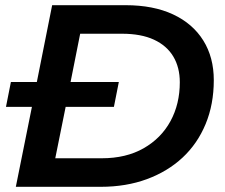

<svg xmlns="http://www.w3.org/2000/svg" viewBox="-20 -720 866 740"><path d="M41 0 103 -308H3L22 -404H122L181 -700H464Q571 -700 647 -664.5Q723 -629 763.5 -564Q804 -499 804 -411Q804 -318 772.5 -242Q741 -166 683.5 -112.5Q626 -59 546 -29.5Q466 0 368 0ZM193 -110H372Q466 -110 533.5 -148.5Q601 -187 637 -253Q673 -319 673 -403Q673 -460 648 -502Q623 -544 573.5 -567Q524 -590 450 -590H289L252 -404H438L419 -308H233Z"/></svg>

Font: Montserrat Thin SemiBold
Style: Italic
Weight: 600
Italic angle: -11.3°
Version: Version 9.000